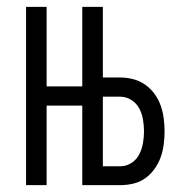

<svg xmlns="http://www.w3.org/2000/svg" viewBox="-20 -540 540 560"><path d="M220 0V-520H280V-314H331Q350 -314 369 -309Q388 -304 403.5 -293Q419 -282 430.5 -266.5Q442 -251 448.5 -232.5Q455 -214 457.5 -195Q460 -176 460 -157Q460 -138 457.5 -118.5Q455 -99 448.5 -81Q442 -63 430.5 -47Q419 -31 403.5 -20Q388 -9 369 -4.5Q350 0 331 0ZM331 -55Q348 -55 363 -64.5Q378 -74 386 -89.5Q394 -105 397 -122.5Q400 -140 400 -157Q400 -174 397 -191.5Q394 -209 386 -224Q378 -239 363 -248.5Q348 -258 331 -258H280V-55ZM56 0V-520H116V-288H280V-232H116V0Z"/></svg>

Font: Iosevka Custom Light
Style: Regular
Weight: 300
Monospace: yes
Designer: Belleve Invis
Foundry: Belleve Invis
Version: Version 27.3.5